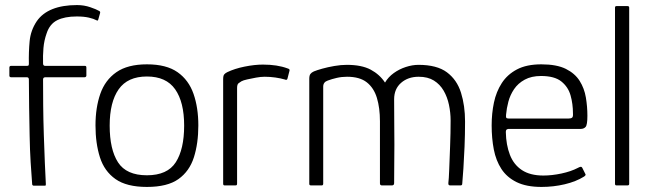

<svg xmlns="http://www.w3.org/2000/svg" viewBox="-20 -732 2576 758"><path d="M107 -5Q104 -42 101 -91Q98 -140 97 -195.5Q96 -251 95 -308Q94 -365 94 -418Q94 -427 86 -427H24Q20 -427 18.5 -429Q17 -431 17 -433V-465Q17 -468 18.5 -470Q20 -472 24 -472H86Q91 -472 92.5 -473.5Q94 -475 94 -481Q93 -527 97 -569.5Q101 -612 125 -648Q147 -680 187 -696Q227 -712 284 -712Q312 -712 336.5 -703.5Q361 -695 369 -690Q374 -688 375 -685.5Q376 -683 375 -680L368 -655Q367 -652 365.5 -651Q364 -650 361 -652Q350 -658 330.5 -662.5Q311 -667 283 -667Q235 -667 205.5 -652Q176 -637 164 -600Q154 -572 151.5 -542Q149 -512 150 -481Q150 -477 152 -474.5Q154 -472 158 -472H315Q318 -472 319.5 -470.5Q321 -469 321 -465V-433Q321 -431 319 -429Q317 -427 314 -427H159Q155 -427 152.5 -425Q150 -423 150 -418Q150 -373 150.5 -316Q151 -259 153 -200Q155 -141 157 -90.5Q159 -40 161 -5Q161 -2 160.5 -0.5Q160 1 157 1H113Q111 1 109 -0.5Q107 -2 107 -5Z M560 6Q480 6 436 -25Q392 -56 374.5 -111Q357 -166 357 -237Q357 -307 376 -361.5Q395 -416 439.5 -447Q484 -478 560 -478Q637 -478 681 -447Q725 -416 744 -361.5Q763 -307 763 -237Q763 -166 745.5 -111Q728 -56 684.5 -25Q641 6 560 6ZM560 -40Q641 -40 674 -91.5Q707 -143 707 -236Q707 -329 671.5 -379.5Q636 -430 560 -430Q484 -430 448.5 -379.5Q413 -329 413 -236Q413 -142 446 -91Q479 -40 560 -40Z M1018 -477Q1075 -477 1115 -462Q1119 -461 1121.5 -459Q1124 -457 1123 -453L1115 -422Q1114 -418 1111.5 -417Q1109 -416 1105 -418Q1088 -423 1067 -426Q1046 -429 1025 -429Q1009 -429 990.5 -425.5Q972 -422 956 -418.5Q940 -415 933 -411Q928 -408 922 -403.5Q916 -399 916 -385V-8Q916 -3 914.5 -1.5Q913 0 909 0H867Q864 0 862.5 -1.5Q861 -3 861 -7V-419Q861 -433 865 -438Q869 -443 877 -447Q906 -461 945.5 -469Q985 -477 1018 -477Z M1208 0Q1201 0 1201 -6V-421Q1201 -434 1205.5 -440Q1210 -446 1219 -450Q1231 -455 1252.5 -461Q1274 -467 1300 -471.5Q1326 -476 1349 -476Q1408 -476 1443.5 -457Q1479 -438 1500 -406Q1513 -428 1534.5 -443.5Q1556 -459 1582 -467.5Q1608 -476 1632 -476Q1705 -476 1744.5 -446.5Q1784 -417 1800 -366Q1816 -315 1816 -252Q1816 -201 1814 -153Q1812 -105 1809.5 -67.5Q1807 -30 1805 -8Q1805 -3 1803 -1.5Q1801 0 1798 0H1758Q1753 0 1751.5 -2Q1750 -4 1750 -9Q1752 -24 1753.5 -64Q1755 -104 1757 -155.5Q1759 -207 1759 -256Q1759 -287 1752.5 -318Q1746 -349 1731.5 -374Q1717 -399 1693 -414Q1669 -429 1633 -429Q1591 -429 1563.5 -405Q1536 -381 1536 -340Q1536 -284 1536.5 -241Q1537 -198 1537 -161Q1537 -124 1536.5 -87.5Q1536 -51 1536 -9Q1536 0 1527 0H1488Q1480 0 1480 -8V-253Q1480 -306 1468 -345.5Q1456 -385 1428 -407Q1400 -429 1350 -429Q1329 -429 1309.5 -424.5Q1290 -420 1274 -414Q1256 -408 1256 -390V-7Q1256 0 1250 0Z M1921 -237Q1921 -284 1930 -327Q1939 -370 1961 -404Q1983 -438 2021 -458Q2059 -478 2117 -478Q2178 -478 2214 -460Q2250 -442 2268.5 -412.5Q2287 -383 2293 -347Q2299 -311 2299 -275Q2299 -239 2292 -231Q2285 -223 2272 -223H1987Q1985 -223 1981 -221Q1977 -219 1977 -210Q1978 -160 1993 -121Q2008 -82 2040.5 -60.5Q2073 -39 2125 -39Q2159 -39 2196.5 -47Q2234 -55 2261 -69Q2268 -73 2272.5 -73.5Q2277 -74 2280 -67L2290 -47Q2293 -43 2291.5 -40.5Q2290 -38 2286 -35Q2254 -15 2209.5 -4.5Q2165 6 2118 6Q2058 6 2019.5 -13Q1981 -32 1959.5 -65Q1938 -98 1929.5 -142Q1921 -186 1921 -237ZM2242 -284Q2242 -322 2232.5 -355.5Q2223 -389 2196 -410.5Q2169 -432 2116 -432Q2078 -432 2051.5 -417.5Q2025 -403 2009.5 -380Q1994 -357 1987 -330.5Q1980 -304 1978 -280Q1977 -271 1978.5 -267.5Q1980 -264 1989 -264H2224Q2234 -264 2238.5 -267.5Q2243 -271 2242 -284Z M2408 -6V-702Q2408 -708 2414 -708H2457Q2464 -708 2464 -702V-6Q2464 0 2457 0H2414Q2408 0 2408 -6Z"/></svg>

Font: Glory Thin Light
Style: Regular
Weight: 300
Version: Version 1.011